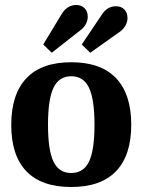

<svg xmlns="http://www.w3.org/2000/svg" viewBox="-20 -741 570 768"><path d="M25 -241Q25 -364 85.5 -428Q146 -492 265 -492Q384 -492 444.5 -428Q505 -364 505 -242Q505 -120 444.5 -56.5Q384 7 265 7Q146 7 85.5 -56Q25 -119 25 -241ZM358 -242Q358 -344 336 -390Q314 -436 265 -436Q216 -436 194 -390Q172 -344 172 -242Q172 -140 194 -94.5Q216 -49 265 -49Q314 -49 336 -94.5Q358 -140 358 -242ZM228 -687Q250 -721 285 -721Q306 -721 318.5 -708Q331 -695 331 -674Q331 -659 323 -644Q315 -629 299 -618L187 -530L153 -563ZM387 -682Q409 -716 444 -716Q465 -716 477.5 -703Q490 -690 490 -669Q490 -654 482 -639Q474 -624 458 -613L341 -530L307 -563Z"/></svg>

Font: Caladea
Style: Bold
Weight: 700
Designer: Carolina Giovagnoli and Andres Torresi
Foundry: Carolina Giovagnoli & Andres Torresi
Version: Version 1.001